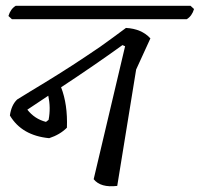

<svg xmlns="http://www.w3.org/2000/svg" viewBox="-20 -639 687 660"><path d="M635 -619 647 -608Q640 -584 622 -573H21L9 -584Q16 -608 34 -619ZM410 -480 401 -484Q304 -414 190 -339Q213 -280 210 -200Q186 -176 149 -164Q55 -173 14 -242Q19 -278 39 -297Q48 -303 84.5 -325Q121 -347 134 -355Q147 -363 180 -383.5Q213 -404 229.5 -415Q246 -426 275 -445Q304 -464 324 -478Q369 -510 413 -543Q467 -540 497 -507L448 -400L383 0Q326 7 302 -23ZM138 -220 147 -227Q155 -268 146 -310L74 -262Q99 -230 138 -220Z"/></svg>

Font: Tillana
Style: Regular
Weight: 400
Designer: Lipi Raval (Devanagari, Latin), Jonny Pinhorn (Latin)
Foundry: Indian Type Foundry
Version: Version 2.002;PS 1.0;hotconv 1.0.79;makeotf.lib2.5.61930; tt